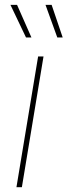

<svg xmlns="http://www.w3.org/2000/svg" viewBox="-20 -777 280 797"><path d="M48.3 0 138.2 -542.5H160.6L70.8 0ZM217.8 -621.6 168.9 -756.8H194.3L240.2 -621.6ZM87.9 -621.6 23.4 -756.8H50.8L110.4 -621.6Z"/></svg>

Font: Inter 16pt Thin
Style: Italic
Weight: 250
Italic angle: -9.3988°
Version: Version 4.001;git-66647c0bb